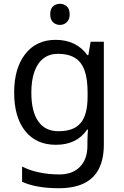

<svg xmlns="http://www.w3.org/2000/svg" viewBox="-20 -757 655 1017"><path d="M275 -546Q328 -546 370.5 -526Q413 -506 443 -465H448L460 -536H530V9Q530 85 504 136.5Q478 188 425 214Q372 240 290 240Q232 240 183.5 231.5Q135 223 97 206V125Q135 145 186 156Q237 167 295 167Q364 167 403.5 126.5Q443 86 443 16V-5Q443 -17 444 -39.5Q445 -62 446 -71H442Q414 -30 372.5 -10Q331 10 276 10Q172 10 113.5 -63Q55 -136 55 -267Q55 -395 113.5 -470.5Q172 -546 275 -546ZM287 -472Q242 -472 210.5 -448Q179 -424 162.5 -378Q146 -332 146 -266Q146 -167 182.5 -114.5Q219 -62 289 -62Q330 -62 359 -72.5Q388 -83 407 -105.5Q426 -128 435 -163Q444 -198 444 -246V-267Q444 -340 427.5 -385Q411 -430 376 -451Q341 -472 287 -472ZM298 -737Q318 -737 333.5 -723.5Q349 -710 349 -681Q349 -653 333.5 -639Q318 -625 298 -625Q276 -625 261 -639Q246 -653 246 -681Q246 -710 261 -723.5Q276 -737 298 -737Z"/></svg>

Font: malayalam115
Style: Regular
Weight: 400
Designer: Jelle Bosma - Monotype Design Team
Foundry: Monotype Imaging Inc.
Version: Version 2.103